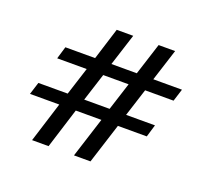

<svg xmlns="http://www.w3.org/2000/svg" viewBox="-103 -703 908 831"><g transform="rotate(20 351.5 -287.0)"><path d="M120 0 178 -185H43L61 -242H196L237 -370H101L118 -427H255L301 -574H377L330 -427H447L494 -574H570L523 -427H655L637 -370H506L465 -242H598L581 -185H448L389 0H313L372 -185H254L196 0ZM389 -242 430 -370H313L272 -242Z"/></g></svg>

Font: Smooch Sans Thin ExtraBold
Style: Regular
Weight: 800
Version: Version 1.010